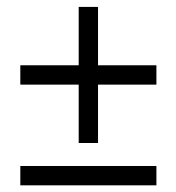

<svg xmlns="http://www.w3.org/2000/svg" viewBox="-20 -601 521 567"><path d="M269.5 -408.2H441.9V-351.1H269.5V-178.7H212.4V-351.1H40V-408.2H212.4V-580.6H269.5ZM40 -53.7V-110.8H441.9V-53.7Z"/></svg>

Font: Cinzel Bold
Style: Regular
Weight: 700
Designer: Natanael Gama
Version: Version 1.001;PS 001.001;hotconv 1.0.56;makeotf.lib2.0.21325